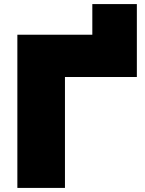

<svg xmlns="http://www.w3.org/2000/svg" viewBox="-20 -920 710 940"><path d="M65 -750V0H298V-543H650V-900H432V-750Z"/></svg>

Font: Bounded ExtBd
Style: Regular
Weight: 800
Designer: Vlad Churkin
Version: Version 3.0